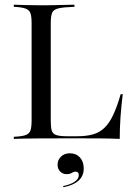

<svg xmlns="http://www.w3.org/2000/svg" viewBox="-20 -591 570 817"><path d="M38.7 0V-8.9Q72.6 -10.5 88.7 -16.1Q104.8 -21.8 109.7 -36.3Q114.5 -50.8 114.5 -78.2V-492.7Q114.5 -521.8 109.3 -535.5Q104 -549.2 87.9 -554.8Q71.8 -560.5 38.7 -562.1V-571Q61.3 -570.2 91.5 -569.4Q121.8 -568.5 156.5 -568.5Q202.4 -568.5 238.7 -569.8Q275 -571 296.8 -571V-562.1Q250.8 -560.5 229.4 -555.6Q208.1 -550.8 202 -537.1Q196 -523.4 196 -492.7V-76.6Q196 -50 200 -35.9Q204 -21.8 219 -16.5Q233.9 -11.3 263.7 -11.3H308.9Q348.4 -11.3 376.2 -19.4Q404 -27.4 424.6 -47.2Q445.2 -66.9 461.7 -102Q478.2 -137.1 493.5 -190.3H502.4Q496 -139.5 492.7 -92.3Q489.5 -45.2 489.5 0Q455.6 -1.6 408.5 -2Q361.3 -2.4 292.7 -2.4Q208.9 -2.4 144.4 -2Q79.8 -1.6 38.7 0ZM250 205.6 248.4 200.8Q279.8 194.4 297.6 182.3Q315.3 170.2 315.3 154Q315.3 139.5 302.4 139.5Q293.5 139.5 285.5 144.8Q277.4 150 263.7 150Q246.8 150 235.9 138.7Q225 127.4 225 109.7Q225 89.5 239.5 75.4Q254 61.3 277.4 61.3Q304 61.3 320.2 79Q336.3 96.8 336.3 125.8Q336.3 158.1 314.1 177.8Q291.9 197.6 250 205.6Z"/></svg>

Font: Playfair 144pt
Style: Regular
Weight: 400
Designer: Claus Eggers Sørensen
Foundry: Claus Eggers Sørensen
Version: Version 2.001;gftools[0.9.30]